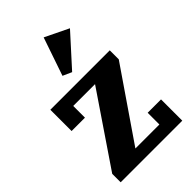

<svg xmlns="http://www.w3.org/2000/svg" viewBox="-241 -905 996 996"><g transform="rotate(-45 257.0 -407.0)"><path d="M31 -62 297 -454H137V-368H39V-524H475V-458L209 -70H385V-156H483V0H31ZM208 -604 280 -814 410 -751 257 -582Z"/></g></svg>

Font: IBM Plex Serif
Style: Bold
Weight: 700
Designer: Mike Abbink, Paul van der Laan, Pieter van Rosmalen
Foundry: Bold Monday
Version: Version 2.008